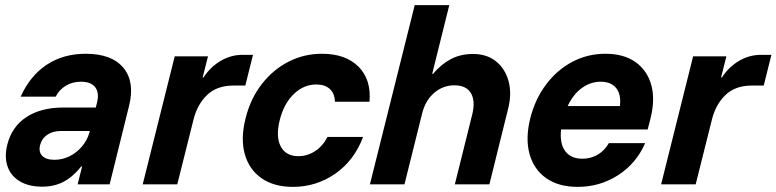

<svg xmlns="http://www.w3.org/2000/svg" viewBox="-20 -720 3033 750"><path d="M145 9.2Q92.5 9.2 57.5 -11.7Q22.5 -32.5 9.6 -69.6Q-3.3 -106.7 8.3 -154.2Q25.8 -225 82.9 -262.5Q140 -300 227.5 -300H354.2L359.2 -320Q368.3 -358.3 351.7 -379.6Q335 -400.8 295.8 -400.8Q263.3 -400.8 237.5 -385.4Q211.7 -370 197.5 -342.5H60.8Q97.5 -424.2 162.5 -467.1Q227.5 -510 315 -510Q416.7 -510 462.1 -455Q507.5 -400 484.2 -306.7L408.3 0H283.3L300.8 -70H297.5Q265 -29.2 228.3 -10Q191.7 9.2 145 9.2ZM192.5 -95.8Q223.3 -95.8 250.8 -109.2Q278.3 -122.5 299.2 -146.7Q320 -170.8 329.2 -201.7L330.8 -208.3H217.5Q186.7 -208.3 165 -193.8Q143.3 -179.2 136.7 -153.3Q130 -126.7 145 -111.2Q160 -95.8 192.5 -95.8Z M537.5 0 662.5 -500H792.5L771.7 -417.5H775Q801.7 -458.3 841.7 -482.1Q881.7 -505.8 927.5 -505.8H968.3L938.3 -385.8H891.7Q827.5 -385.8 789.2 -349.2Q750.8 -312.5 735.8 -252.5L672.5 0Z M1124.2 10Q1050 10 1001.7 -23.8Q953.3 -57.5 936.2 -117.9Q919.2 -178.3 939.2 -257.5Q958.3 -334.2 1002.1 -390.8Q1045.8 -447.5 1106.7 -478.8Q1167.5 -510 1237.5 -510Q1330 -510 1380.4 -459.6Q1430.8 -409.2 1423.3 -322.5H1288.3Q1287.5 -355 1268.3 -372.5Q1249.2 -390 1215.8 -390Q1165.8 -390 1127.1 -352.1Q1088.3 -314.2 1072.5 -250Q1056.7 -185.8 1076.7 -147.9Q1096.7 -110 1145.8 -110Q1180.8 -110 1210.8 -129.6Q1240.8 -149.2 1259.2 -185H1398.3Q1363.3 -92.5 1289.2 -41.2Q1215 10 1124.2 10Z M1425 0 1600 -700H1735L1668.3 -431.7H1671.7Q1703.3 -469.2 1741.2 -489.2Q1779.2 -509.2 1827.5 -509.2Q1881.7 -509.2 1917.5 -480.4Q1953.3 -451.7 1966.7 -402.5Q1980 -353.3 1964.2 -292.5L1891.7 0H1756.7L1825 -274.2Q1837.5 -326.7 1819.2 -356.7Q1800.8 -386.7 1755 -386.7Q1710 -386.7 1675.4 -356.7Q1640.8 -326.7 1628.3 -274.2L1560 0Z M2236.7 10Q2161.7 10 2113.3 -24.2Q2065 -58.3 2048.3 -119.2Q2031.7 -180 2051.7 -259.2Q2070.8 -334.2 2113.8 -390.8Q2156.7 -447.5 2216.2 -478.8Q2275.8 -510 2345 -510Q2416.7 -510 2462.5 -477.5Q2508.3 -445 2524.2 -387.5Q2540 -330 2520 -253.3L2510 -214.2H2171.7Q2165.8 -159.2 2187.9 -129.6Q2210 -100 2255 -100Q2288.3 -100 2315.4 -116.2Q2342.5 -132.5 2358.3 -160.8H2500Q2465.8 -81.7 2394.6 -35.8Q2323.3 10 2236.7 10ZM2197.5 -305.8H2401.7Q2406.7 -351.7 2386.7 -376.2Q2366.7 -400.8 2326.7 -400.8Q2286.7 -400.8 2252.9 -376.2Q2219.2 -351.7 2197.5 -305.8Z M2562.5 0 2687.5 -500H2817.5L2796.7 -417.5H2800Q2826.7 -458.3 2866.7 -482.1Q2906.7 -505.8 2952.5 -505.8H2993.3L2963.3 -385.8H2916.7Q2852.5 -385.8 2814.2 -349.2Q2775.8 -312.5 2760.8 -252.5L2697.5 0Z"/></svg>

Font: Funnel Sans Light
Style: Bold Italic
Weight: 700
Italic angle: -14.036°
Version: Version 1.000